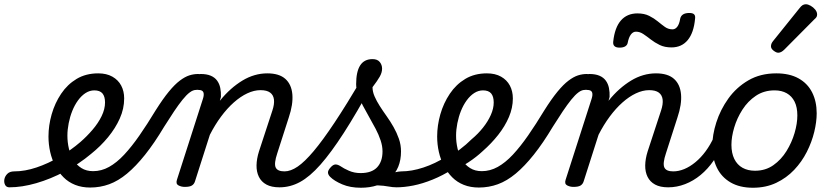

<svg xmlns="http://www.w3.org/2000/svg" viewBox="-181 -864 3908 903"><path d="M-137 17Q-151 17 -157 5.5Q-163 -6 -160.5 -20.5Q-158 -35 -146.5 -46.5Q-135 -58 -114 -58Q-64 -58 -9 -76.5Q46 -95 99.5 -126.5Q153 -158 197 -196Q227 -222 254 -253.5Q281 -285 297 -318Q313 -351 313 -382Q313 -410 301 -424.5Q289 -439 262 -439Q248 -439 241.5 -451Q235 -463 236.5 -479Q238 -495 249 -507Q260 -519 281 -519Q320 -519 347.5 -503.5Q375 -488 389 -461.5Q403 -435 403 -401Q403 -353 382.5 -307Q362 -261 327 -218.5Q292 -176 247 -140Q191 -93 124 -57.5Q57 -22 -10.5 -2.5Q-78 17 -137 17Z M243 18Q204 18 172.5 5.5Q141 -7 118 -30Q95 -53 79 -83.5Q63 -114 55 -149.5Q47 -185 47 -222Q47 -274 62 -326.5Q77 -379 106.5 -423Q136 -467 179.5 -493Q223 -519 281 -519Q292 -519 295.5 -507Q299 -495 295.5 -479Q292 -463 283.5 -451Q275 -439 263 -439Q241 -439 221.5 -426.5Q202 -414 186 -392Q170 -370 159 -342.5Q148 -315 142 -284.5Q136 -254 136 -226Q136 -195 143 -165Q150 -135 164.5 -111.5Q179 -88 202 -73.5Q225 -59 257 -59Q296 -59 332 -79Q368 -99 403 -136.5Q438 -174 474.5 -226.5Q511 -279 551 -345Q585 -399 613 -433Q641 -467 665 -485Q689 -503 709.5 -509.5Q730 -516 751 -516Q765 -516 770.5 -504.5Q776 -493 774.5 -478.5Q773 -464 764.5 -452.5Q756 -441 740 -441Q727 -441 711.5 -429.5Q696 -418 677.5 -395Q659 -372 637.5 -340Q616 -308 591 -268Q545 -191 501.5 -136.5Q458 -82 416.5 -47.5Q375 -13 332.5 2.5Q290 18 243 18Z M1133 17Q1096 17 1072 4Q1048 -9 1036.5 -32.5Q1025 -56 1025.5 -86.5Q1026 -117 1037 -152L1100 -344Q1110 -374 1107.5 -395.5Q1105 -417 1089.5 -428.5Q1074 -440 1044 -440Q1014 -440 982 -425Q950 -410 918.5 -382Q887 -354 858.5 -315.5Q830 -277 806 -230L736 -11Q732 2 721.5 8.5Q711 15 688 15Q672 15 658.5 8Q645 1 651 -18L773 -398Q780 -419 775.5 -430Q771 -441 753 -441Q739 -441 733 -452.5Q727 -464 728 -478.5Q729 -493 738.5 -504.5Q748 -516 763 -516Q791 -516 810 -508Q829 -500 840 -485Q851 -470 855 -450Q859 -430 858 -408L853 -390Q878 -421 904.5 -444.5Q931 -468 959 -485Q987 -502 1016.5 -510.5Q1046 -519 1076 -519Q1132 -519 1161 -493Q1190 -467 1194 -420Q1198 -373 1177 -311L1123 -143Q1107 -95 1115.5 -76.5Q1124 -58 1157 -58Q1171 -58 1176.5 -46.5Q1182 -35 1180 -20.5Q1178 -6 1166 5.5Q1154 17 1133 17Z M1134 17Q1115 17 1109 5.5Q1103 -6 1107.5 -20.5Q1112 -35 1125 -46.5Q1138 -58 1157 -58Q1186 -58 1219 -80.5Q1252 -103 1294.5 -153.5Q1337 -204 1392.5 -287.5Q1448 -371 1521 -494Q1529 -507 1543.5 -505Q1558 -503 1567.5 -492.5Q1577 -482 1570 -468Q1496 -332 1436 -239Q1376 -146 1326 -89.5Q1276 -33 1230 -8Q1184 17 1134 17Z M1685 17Q1666 17 1645 13Q1624 9 1598 8Q1572 7 1538 13L1570 -17Q1599 -29 1625 -38.5Q1651 -48 1673 -53Q1695 -58 1708 -58Q1717 -58 1719.5 -46.5Q1722 -35 1718.5 -20.5Q1715 -6 1706 5.5Q1697 17 1685 17ZM1516 19Q1466 19 1428.5 3Q1391 -13 1372 -32Q1362 -42 1361.5 -52.5Q1361 -63 1375 -78Q1386 -90 1396.5 -90.5Q1407 -91 1421 -82Q1435 -72 1460 -61Q1485 -50 1515 -50Q1567 -50 1592.5 -77Q1618 -104 1618 -152Q1618 -177 1609 -204Q1600 -231 1585.5 -258.5Q1571 -286 1555.5 -313Q1540 -340 1525.5 -367.5Q1511 -395 1502.5 -420Q1494 -445 1494 -468Q1494 -527 1513 -556.5Q1532 -586 1571 -586Q1594 -586 1605 -572.5Q1616 -559 1616 -541Q1616 -523 1605 -503.5Q1594 -484 1571 -454Q1571 -433 1580.5 -411Q1590 -389 1605 -365.5Q1620 -342 1637.5 -317.5Q1655 -293 1670 -266.5Q1685 -240 1695 -211.5Q1705 -183 1705 -152Q1705 -70 1652.5 -25.5Q1600 19 1516 19Z M1684 17Q1665 17 1659 5.5Q1653 -6 1657.5 -20.5Q1662 -35 1675 -46.5Q1688 -58 1707 -58Q1755 -58 1810 -76Q1865 -94 1919 -128Q1930 -136 1940 -130.5Q1950 -125 1956 -113Q1962 -101 1961.5 -88.5Q1961 -76 1951 -70Q1902 -39 1854 -19.5Q1806 0 1763 8.5Q1720 17 1684 17Z M1917 -121Q1951 -138 1981.5 -161Q2012 -184 2037 -209Q2067 -234 2090.5 -263.5Q2114 -293 2127.5 -323.5Q2141 -354 2141 -382Q2141 -410 2129 -424.5Q2117 -439 2090 -439Q2076 -439 2069.5 -451Q2063 -463 2064.5 -479Q2066 -495 2077 -507Q2088 -519 2109 -519Q2148 -519 2175.5 -503.5Q2203 -488 2217 -461.5Q2231 -435 2231 -401Q2231 -357 2212.5 -313.5Q2194 -270 2162 -229.5Q2130 -189 2089 -153Q2059 -125 2022.5 -101Q1986 -77 1948 -57Z M2071 18Q2032 18 2000.5 5.5Q1969 -7 1946 -30Q1923 -53 1907 -83.5Q1891 -114 1883 -149.5Q1875 -185 1875 -222Q1875 -274 1890 -326.5Q1905 -379 1934.5 -423Q1964 -467 2007.5 -493Q2051 -519 2109 -519Q2120 -519 2123.5 -507Q2127 -495 2123.5 -479Q2120 -463 2111.5 -451Q2103 -439 2091 -439Q2069 -439 2049.5 -426.5Q2030 -414 2014 -392Q1998 -370 1987 -342.5Q1976 -315 1970 -284.5Q1964 -254 1964 -226Q1964 -195 1971 -165Q1978 -135 1992.5 -111.5Q2007 -88 2030 -73.5Q2053 -59 2085 -59Q2124 -59 2160 -79Q2196 -99 2231 -136.5Q2266 -174 2302.5 -226.5Q2339 -279 2379 -345Q2413 -399 2441 -433Q2469 -467 2493 -485Q2517 -503 2537.5 -509.5Q2558 -516 2579 -516Q2593 -516 2598.5 -504.5Q2604 -493 2602.5 -478.5Q2601 -464 2592.5 -452.5Q2584 -441 2568 -441Q2555 -441 2539.5 -429.5Q2524 -418 2505.5 -395Q2487 -372 2465.5 -340Q2444 -308 2419 -268Q2373 -191 2329.5 -136.5Q2286 -82 2244.5 -47.5Q2203 -13 2160.5 2.5Q2118 18 2071 18Z M2961 17Q2924 17 2900 4Q2876 -9 2864.5 -32.5Q2853 -56 2853.5 -86.5Q2854 -117 2865 -152L2928 -344Q2938 -374 2935.5 -395.5Q2933 -417 2917.5 -428.5Q2902 -440 2872 -440Q2842 -440 2810 -425Q2778 -410 2746.5 -382Q2715 -354 2686.5 -315.5Q2658 -277 2634 -230L2564 -11Q2560 2 2549.5 8.5Q2539 15 2516 15Q2500 15 2486.5 8Q2473 1 2479 -18L2601 -398Q2608 -419 2603.5 -430Q2599 -441 2581 -441Q2567 -441 2561 -452.5Q2555 -464 2556 -478.5Q2557 -493 2566.5 -504.5Q2576 -516 2591 -516Q2619 -516 2638 -508Q2657 -500 2668 -485Q2679 -470 2683 -450Q2687 -430 2686 -408L2681 -390Q2706 -421 2732.5 -444.5Q2759 -468 2787 -485Q2815 -502 2844.5 -510.5Q2874 -519 2904 -519Q2960 -519 2989 -493Q3018 -467 3022 -420Q3026 -373 3005 -311L2951 -143Q2935 -95 2943.5 -76.5Q2952 -58 2985 -58Q2999 -58 3004.5 -46.5Q3010 -35 3008 -20.5Q3006 -6 2994 5.5Q2982 17 2961 17Z M2962 17Q2948 17 2941.5 5.5Q2935 -6 2937.5 -20.5Q2940 -35 2952 -46.5Q2964 -58 2985 -58Q3011 -58 3037.5 -69Q3064 -80 3090 -101.5Q3116 -123 3138 -153Q3160 -183 3177 -220Q3182 -235 3194.5 -234.5Q3207 -234 3216.5 -224.5Q3226 -215 3222 -201Q3204 -150 3176 -109.5Q3148 -69 3114 -41Q3080 -13 3041 2Q3002 17 2962 17Z M2733 -640Q2700 -640 2703 -668Q2710 -734 2739 -767.5Q2768 -801 2817 -801Q2849 -801 2872 -789.5Q2895 -778 2912.5 -763.5Q2930 -749 2946 -737.5Q2962 -726 2982 -726Q2995 -726 3004.5 -738.5Q3014 -751 3018 -776Q3024 -803 3061 -803Q3077 -803 3083.5 -796.5Q3090 -790 3088 -776Q3082 -710 3053.5 -675.5Q3025 -641 2977 -641Q2945 -641 2921.5 -652.5Q2898 -664 2879.5 -678.5Q2861 -693 2844.5 -704Q2828 -715 2810 -715Q2796 -715 2786 -701.5Q2776 -688 2771 -662Q2769 -652 2759.5 -646Q2750 -640 2733 -640Z M3360 19Q3298 19 3255 -6Q3212 -31 3190.5 -75.5Q3169 -120 3169 -176Q3169 -229 3188 -288.5Q3207 -348 3244.5 -400.5Q3282 -453 3338.5 -486Q3395 -519 3470 -519Q3532 -519 3574.5 -495.5Q3617 -472 3638.5 -429.5Q3660 -387 3660 -331Q3660 -291 3648.5 -243.5Q3637 -196 3613.5 -149.5Q3590 -103 3554 -65Q3518 -27 3469.5 -4Q3421 19 3360 19ZM3370 -61Q3419 -61 3456 -87Q3493 -113 3518 -153.5Q3543 -194 3556 -238.5Q3569 -283 3569 -321Q3569 -360 3556 -386Q3543 -412 3519 -425.5Q3495 -439 3462 -439Q3412 -439 3374 -413.5Q3336 -388 3310.5 -348Q3285 -308 3272 -264Q3259 -220 3259 -183Q3259 -144 3272.5 -116.5Q3286 -89 3311 -75Q3336 -61 3370 -61Z M3479 -616Q3470 -616 3457.5 -625.5Q3445 -635 3445 -646Q3445 -653 3447.5 -659Q3450 -665 3455 -671L3578 -824Q3587 -836 3594 -840Q3601 -844 3609 -844Q3619 -844 3631.5 -837Q3644 -830 3653 -819Q3662 -808 3662 -796Q3662 -788 3658.5 -783Q3655 -778 3649 -773L3508 -631Q3493 -616 3479 -616Z"/></svg>

Font: Playwrite MX
Style: Regular
Weight: 400
Designer: Veronika Burian, José Scaglione
Foundry: TypeTogether
Version: Version 1.002